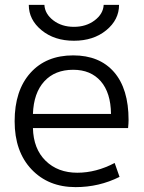

<svg xmlns="http://www.w3.org/2000/svg" viewBox="-20 -757 592 787"><path d="M98 -737H162Q164 -700 198.5 -673.5Q233 -647 283 -647Q333 -647 368 -673.5Q403 -700 405 -737H468Q468 -676 415.5 -633Q363 -590 283 -590Q203 -590 150.5 -633Q98 -676 98 -737ZM115 -290H435Q434 -377 393 -424Q352 -471 280 -471Q205 -471 161.5 -423.5Q118 -376 115 -290ZM115 -232Q117 -147 167 -98Q217 -49 297 -49Q374 -49 450 -89L470 -32Q386 10 290 10Q178 10 109 -63Q40 -136 40 -260Q40 -386 104.5 -458Q169 -530 280 -530Q388 -530 447.5 -461.5Q507 -393 507 -265Q507 -252 505 -232Z"/></svg>

Font: M PLUS 1p
Style: Regular
Weight: 400
Version: Version 1.062